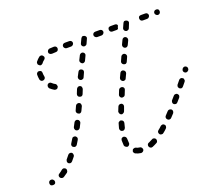

<svg xmlns="http://www.w3.org/2000/svg" viewBox="-112 -689 939 836"><g transform="rotate(-20 357.5 -271.0)"><path d="M-9 -9Q-12 -5 -12 0Q-12 5 -9 9Q-5 12 0 12Q1 12 2 12Q7 12 11 9Q14 5 14 0Q14 -5 10 -9Q7 -13 1 -13Q1 -13 0 -13Q-5 -13 -9 -9ZM418 9Q422 6 423 1Q423 -2 422 -4Q422 -6 420 -8Q419 -10 416 -12Q414 -13 412 -13Q402 -14 395 -18Q393 -19 391 -19Q388 -19 386 -18Q383 -17 381 -16Q380 -14 379 -12Q378 -10 377 -7Q377 -5 378 -2Q379 0 381 2Q382 4 385 5Q395 10 409 12Q414 12 418 9ZM490 -9Q491 -11 492 -14Q492 -16 492 -19Q492 -21 491 -23Q488 -28 483 -29Q478 -31 474 -28Q464 -23 456 -19Q454 -19 452 -17Q450 -15 449 -13Q448 -11 448 -8Q448 -6 449 -3Q451 2 456 4Q460 6 465 4Q475 0 486 -6Q488 -7 490 -9ZM40 -23Q39 -21 38 -19Q37 -16 38 -14Q38 -11 40 -9Q42 -5 47 -4Q52 -2 57 -5Q66 -11 76 -18Q80 -22 80 -27Q81 -32 78 -36Q74 -40 69 -41Q64 -41 60 -38Q52 -31 44 -26Q42 -25 40 -23ZM549 -55Q550 -57 550 -60Q551 -62 550 -64Q549 -67 547 -69Q546 -70 543 -72Q541 -73 539 -73Q536 -73 534 -72Q531 -71 530 -70Q522 -62 514 -56Q510 -53 509 -48Q509 -42 512 -38Q515 -34 521 -34Q526 -33 530 -37Q538 -43 546 -51Q548 -53 549 -55ZM355 -37Q359 -34 364 -34Q366 -35 368 -36Q371 -38 372 -40Q373 -42 374 -44Q374 -47 374 -49Q373 -57 373 -68Q373 -73 369 -77Q366 -80 360 -81Q358 -81 356 -80Q353 -79 351 -77Q350 -75 349 -73Q348 -71 348 -68Q348 -55 349 -45Q350 -40 355 -37ZM93 -68Q92 -66 92 -64Q92 -61 93 -59Q94 -57 96 -55Q100 -52 105 -52Q111 -53 114 -57Q121 -65 128 -74Q131 -78 130 -83Q130 -88 126 -92Q121 -95 116 -94Q111 -93 108 -89Q101 -80 95 -73Q93 -71 93 -68ZM601 -107Q602 -109 602 -112Q602 -114 601 -117Q600 -119 598 -121Q596 -122 594 -123Q591 -124 589 -124Q586 -124 584 -123Q582 -122 580 -120Q573 -112 566 -105Q562 -101 562 -96Q562 -91 566 -87Q568 -85 570 -84Q572 -83 575 -83Q577 -83 580 -84Q582 -85 584 -87Q591 -95 599 -103Q600 -105 601 -107ZM357 -112Q359 -108 364 -107Q367 -106 369 -106Q372 -107 374 -108Q376 -109 377 -111Q379 -113 380 -116Q382 -125 385 -136Q386 -141 384 -145Q381 -150 376 -151Q374 -152 371 -152Q369 -151 367 -150Q365 -149 363 -147Q361 -145 361 -143Q358 -132 355 -122Q354 -117 357 -112ZM135 -121Q136 -116 141 -114Q145 -111 150 -112Q155 -113 158 -118Q163 -127 169 -136Q172 -141 171 -146Q169 -151 165 -154Q160 -156 155 -155Q150 -154 148 -149Q142 -140 137 -131Q134 -127 135 -121ZM649 -162Q650 -165 650 -167Q650 -170 648 -172Q647 -174 645 -176Q641 -179 636 -178Q631 -178 628 -174L614 -158Q612 -156 612 -154Q611 -151 611 -149Q611 -146 612 -144Q614 -142 615 -140Q619 -137 625 -137Q630 -138 633 -142L647 -158Q648 -160 649 -162ZM377 -188Q377 -185 378 -183Q379 -181 381 -179Q382 -177 385 -176Q390 -174 394 -177Q399 -179 401 -184Q404 -193 408 -203Q409 -206 409 -208Q409 -211 408 -213Q407 -215 405 -217Q404 -219 401 -219Q396 -221 392 -219Q387 -217 385 -212Q381 -202 377 -192Q376 -190 377 -188ZM172 -184Q173 -179 178 -177Q182 -175 187 -176Q192 -178 195 -182Q200 -192 205 -202Q207 -206 205 -211Q204 -216 199 -218Q194 -221 189 -219Q185 -218 182 -213Q177 -203 172 -194Q170 -189 172 -184ZM695 -219Q696 -222 695 -224Q695 -226 694 -229Q693 -231 691 -232Q686 -236 681 -235Q676 -234 673 -230L660 -214Q658 -212 658 -209Q657 -207 657 -204Q658 -202 659 -200Q660 -197 662 -196Q666 -193 671 -193Q676 -194 679 -198L693 -215Q694 -217 695 -219ZM204 -250Q206 -245 211 -243Q215 -240 220 -242Q225 -244 227 -249L236 -268Q237 -271 237 -273Q237 -276 236 -278Q236 -280 234 -282Q232 -284 230 -285Q225 -287 220 -285Q216 -284 213 -279L204 -259Q202 -254 204 -250ZM405 -251Q407 -246 411 -244Q416 -242 421 -244Q426 -245 428 -250L436 -270Q438 -274 437 -279Q435 -284 430 -286Q425 -288 420 -286Q416 -285 413 -280L405 -260Q403 -256 405 -251ZM727 -266Q727 -271 723 -274Q718 -278 713 -277Q708 -276 705 -272L704 -271Q703 -269 702 -266Q701 -264 702 -261Q702 -259 703 -257Q705 -255 707 -253Q711 -250 716 -251Q721 -252 724 -256L725 -257Q728 -261 727 -266ZM233 -321Q233 -319 234 -316Q235 -314 237 -312Q238 -311 241 -310Q245 -308 250 -309Q255 -311 257 -316L265 -336Q266 -338 266 -341Q266 -343 265 -346Q265 -348 263 -350Q261 -352 259 -353Q256 -354 254 -354Q251 -354 249 -353Q247 -352 245 -350Q243 -348 242 -346L234 -326Q233 -324 233 -321ZM433 -322Q433 -319 434 -317Q435 -315 437 -313Q439 -311 441 -310Q443 -309 446 -309Q448 -309 450 -310Q453 -311 455 -313Q456 -314 457 -317L466 -336Q468 -341 466 -346Q464 -350 460 -352Q455 -355 450 -353Q445 -351 443 -346L434 -327Q433 -324 433 -322ZM143 -411Q141 -412 138 -412Q136 -412 133 -411Q131 -410 129 -408Q126 -404 126 -399Q126 -394 129 -390Q138 -382 148 -376Q153 -374 158 -375Q163 -376 165 -381Q166 -383 167 -385Q167 -388 166 -390Q166 -393 164 -395Q163 -397 161 -398Q153 -402 147 -408Q145 -410 143 -411ZM463 -384Q465 -379 470 -377Q475 -375 479 -376Q484 -378 486 -383L495 -403Q497 -407 495 -412Q493 -417 488 -419Q484 -421 479 -419Q474 -417 472 -413L463 -393Q461 -388 463 -384ZM263 -384Q265 -379 270 -377Q274 -375 279 -377Q284 -378 286 -383L295 -403Q297 -407 296 -412Q294 -417 289 -419Q285 -421 280 -420Q275 -418 273 -413L263 -394Q261 -389 263 -384ZM122 -472Q118 -475 113 -475Q111 -475 108 -475Q106 -474 104 -472Q102 -470 101 -468Q100 -466 100 -463Q100 -452 102 -440Q103 -438 104 -436Q106 -434 108 -432Q110 -431 112 -431Q115 -430 117 -431Q122 -432 125 -436Q128 -440 127 -445Q125 -454 125 -463Q125 -468 122 -472ZM492 -450Q494 -445 499 -443Q504 -441 508 -443Q513 -445 515 -450L524 -469Q526 -474 524 -479Q522 -484 517 -486Q512 -488 508 -486Q503 -484 501 -479L492 -460Q490 -455 492 -450ZM294 -451Q296 -446 301 -443Q305 -441 310 -443Q315 -445 317 -450L326 -469Q329 -474 327 -479Q325 -484 320 -486Q316 -488 311 -486Q306 -484 304 -480L294 -460Q292 -455 294 -451ZM156 -522Q157 -527 153 -531Q152 -533 150 -534Q148 -536 145 -536Q143 -536 140 -536Q138 -535 136 -534Q127 -527 119 -517Q116 -513 117 -508Q117 -503 122 -500Q124 -498 126 -497Q128 -497 131 -497Q133 -497 135 -499Q138 -500 139 -502Q144 -509 151 -514Q155 -517 156 -522ZM325 -517Q327 -512 332 -510Q336 -508 341 -510Q346 -511 348 -516L357 -536Q360 -540 358 -545Q356 -550 351 -552Q349 -553 347 -553Q344 -554 342 -553Q339 -552 338 -550Q336 -548 335 -546L326 -527Q323 -522 325 -517ZM521 -517Q523 -512 528 -510Q530 -509 532 -509Q535 -509 537 -510Q539 -511 541 -512Q543 -514 544 -516L552 -536Q555 -541 553 -546Q551 -550 546 -552Q541 -554 536 -553Q532 -551 530 -546L521 -526Q519 -522 521 -517ZM216 -529Q218 -530 220 -532Q221 -534 222 -536Q223 -539 223 -541Q223 -546 219 -550Q215 -553 210 -553Q198 -553 189 -552Q184 -551 181 -547Q178 -543 178 -538Q178 -536 179 -534Q181 -531 183 -530Q185 -528 187 -528Q189 -527 192 -527Q200 -528 211 -528Q214 -528 216 -529ZM290 -532Q294 -536 294 -541Q294 -546 290 -550Q286 -553 281 -553H261Q256 -553 252 -550Q248 -546 248 -541Q248 -536 252 -532Q256 -528 261 -528H281Q286 -528 290 -532ZM431 -532Q435 -536 435 -541Q435 -546 431 -550Q427 -553 422 -553H402Q397 -553 393 -550Q389 -546 389 -541Q389 -536 393 -532Q397 -528 402 -528H422Q427 -528 431 -532ZM493 -528H472Q467 -528 463 -532Q460 -536 460 -541Q460 -546 463 -550Q467 -553 472 -553H493Q497 -553 500 -551Q503 -549 504 -545L500 -535Q499 -533 499 -530Q497 -529 496 -529Q494 -528 493 -528ZM642 -532Q646 -536 646 -541Q646 -546 642 -550Q639 -553 633 -553H613Q608 -553 604 -550Q601 -546 601 -541Q601 -536 604 -532Q608 -528 613 -528H633Q639 -528 642 -532ZM693 -532Q696 -536 696 -541Q696 -546 693 -550Q689 -553 684 -553Q679 -553 675 -550Q671 -546 671 -541Q671 -536 675 -532Q679 -528 684 -528Q689 -528 693 -532Z"/></g></svg>

Font: FRB American Cursive Guidelines Dashed
Style: Italic
Weight: 400
Italic angle: -25°
Version: Version 2.0;Modular Font Editor K font №1